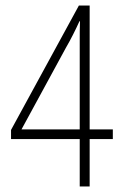

<svg xmlns="http://www.w3.org/2000/svg" viewBox="-20 -676 445 696"><path d="M389 -172V-207H305V-656H266L20 -205V-172H269V0H305V-172ZM269 -207H58L219 -503C236 -532 254 -568 268 -599H270C269 -576 269 -551 269 -525Z"/></svg>

Font: Noto Sans Telugu ExtraCondensed ExtraLight
Style: Regular
Weight: 200
Width: 2
Designer: Jelle Bosma - Monotype Design Team
Foundry: Monotype Imaging Inc.
Version: Version 2.005